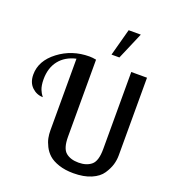

<svg xmlns="http://www.w3.org/2000/svg" viewBox="-175 -1127 1119 1261"><g transform="rotate(20 385.0 -496.5)"><path d="M16 -513Q16 -609 108.5 -679.5Q201 -750 323 -750Q344 -750 370 -745V-207Q370 -125 403 -97.5Q436 -70 492 -70Q548 -70 581.5 -98Q615 -126 615 -209V-748H725V-206Q725 -172 715.5 -140Q706 -108 682.5 -72.5Q659 -37 608 -15Q557 7 484 7Q426 7 381.5 -8Q337 -23 312 -45.5Q287 -68 272 -98Q257 -128 252 -153.5Q247 -179 247 -205V-707Q172 -690 131 -638Q90 -586 90 -506Q90 -484 93 -466Q96 -448 101 -436Q106 -424 110.5 -416Q115 -408 120 -401.5Q125 -395 126 -394Q82 -394 49 -425.5Q16 -457 16 -513ZM454 -811 505 -1000H590L509 -811Z"/></g></svg>

Font: Lobster Two
Style: Regular
Weight: 400
Designer: Pablo Impallari
Foundry: Pablo Impallari. www.impallari.com
Version: Version 1.006